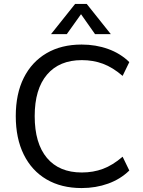

<svg xmlns="http://www.w3.org/2000/svg" viewBox="-20 -946 724 974"><path d="M394 8Q291 8 216 -36Q141 -80 100.5 -162Q60 -244 60 -357Q60 -470 100.5 -551Q141 -632 216 -676Q291 -720 394 -720Q466 -720 528.5 -697.5Q591 -675 636 -631L602 -561Q552 -604 502.5 -622.5Q453 -641 395 -641Q281 -641 218.5 -567.5Q156 -494 156 -357Q156 -219 218 -145Q280 -71 395 -71Q453 -71 502.5 -89.5Q552 -108 602 -151L636 -81Q591 -37 528.5 -14.5Q466 8 394 8ZM319 -773H239L361 -926H420L542 -773H462L391 -874Z"/></svg>

Font: Muli Medium
Style: Regular
Weight: 500
Designer: Vernon Adams
Foundry: Vernon Adams
Version: Version 2.100; ttfautohint (v1.8.1.43-b0c9)